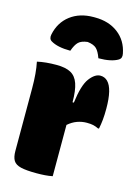

<svg xmlns="http://www.w3.org/2000/svg" viewBox="-127 -916 705 991"><g transform="rotate(15 225.0 -420.5)"><path d="M250 -716Q217 -712 202 -697.5Q187 -683 175 -649Q106 -649 70 -671Q54 -681 59 -705Q73 -772 123 -810Q173 -848 246 -848H254Q328 -848 378 -810Q428 -772 441 -705Q446 -681 430 -671Q394 -649 325 -649Q313 -683 298 -697.5Q283 -712 250 -716ZM255 0Q236 4 214.5 5.5Q193 7 170 7Q115 7 86 0Q57 -7 46 -25Q35 -43 35 -76V-410Q35 -493 23 -550Q67 -560 126 -560Q174 -560 202 -545Q230 -530 242.5 -494Q255 -458 255 -395H262Q274 -491 302 -528Q330 -565 359 -565Q382 -565 398 -549Q432 -515 432 -408Q432 -374 429.5 -349Q427 -324 422 -299H416Q402 -306 388.5 -309Q375 -312 354 -312Q328 -312 303 -303Q278 -294 255 -274Z"/></g></svg>

Font: Recursive Sn Csl St XBk
Style: Regular
Weight: 1000
Version: Version 1.079;hotconv 1.0.112;makeotfexe 2.5.65598; ttfautoh